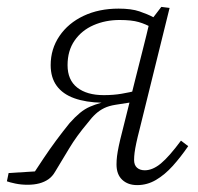

<svg xmlns="http://www.w3.org/2000/svg" viewBox="-27 -525 574 557"><path d="M-7 1 -2 -23 95 -29 60 -6Q81 -38 99 -65Q117 -92 135.5 -117Q154 -142 175 -168Q191 -186 205 -197.5Q219 -209 234 -215.5Q249 -222 267 -227H269Q222 -228 188.5 -240Q155 -252 137.5 -276Q120 -300 120 -336Q120 -383 145.5 -420.5Q171 -458 215.5 -479Q260 -500 317 -500Q354 -500 377.5 -492Q401 -484 418 -475L441 -505L465 -502L378 -150Q372 -127 368.5 -110.5Q365 -94 363.5 -82.5Q362 -71 362 -61Q362 -46 370.5 -38.5Q379 -31 393 -31Q416 -31 440 -51Q464 -71 498 -117L519 -101Q497 -69 474 -43.5Q451 -18 425.5 -3Q400 12 371 12Q344 12 327.5 -3.5Q311 -19 311 -48Q311 -60 312.5 -72Q314 -84 317.5 -101Q321 -118 328 -145L365 -293Q376 -337 387 -380Q398 -423 408 -466L413 -445Q396 -455 375.5 -461Q355 -467 320 -467Q279 -467 244.5 -452Q210 -437 189.5 -407.5Q169 -378 169 -336Q169 -293 197 -271Q225 -249 274 -249Q302 -249 325.5 -253Q349 -257 373 -263L372 -231L308 -221Q289 -218 275.5 -211.5Q262 -205 250.5 -194.5Q239 -184 227 -168Q195 -130 174 -95Q153 -60 133 -27Q125 -13 113.5 -5Q102 3 87 7Q72 11 53 11Q34 11 17.5 7.5Q1 4 -7 1Z"/></svg>

Font: Source Serif 4 Light
Style: Italic
Weight: 300
Italic angle: -12°
Designer: Frank Grießhammer
Foundry: Adobe Systems Incorporated
Version: Version 4.004;hotconv 1.0.116;makeotfexe 2.5.65601